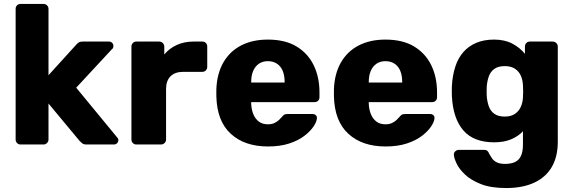

<svg xmlns="http://www.w3.org/2000/svg" viewBox="-20 -730 2897 970"><path d="M84 0Q73 0 66 -7.5Q59 -15 59 -25V-685Q59 -696 66 -703Q73 -710 84 -710H200Q210 -710 217.5 -703Q225 -696 225 -685V-350L364 -503Q370 -510 377 -515Q384 -520 397 -520H531Q540 -520 546.5 -513.5Q553 -507 553 -498Q553 -494 551.5 -489Q550 -484 545 -481L365 -287L570 -38Q578 -30 578 -23Q578 -13 571.5 -6.5Q565 0 555 0H418Q403 0 396 -5.5Q389 -11 383 -17L225 -207V-25Q225 -15 217.5 -7.5Q210 0 200 0Z M669 0Q658 0 651 -7.5Q644 -15 644 -25V-495Q644 -505 651 -512.5Q658 -520 669 -520H784Q795 -520 802.5 -512.5Q810 -505 810 -495V-455Q836 -486 873.5 -503Q911 -520 958 -520H1002Q1013 -520 1020 -513Q1027 -506 1027 -495V-392Q1027 -382 1020 -374.5Q1013 -367 1002 -367H905Q864 -367 841.5 -344.5Q819 -322 819 -281V-25Q819 -15 811.5 -7.5Q804 0 793 0Z M1334 10Q1216 10 1146 -54Q1076 -118 1073 -244Q1073 -251 1073 -262Q1073 -273 1073 -279Q1076 -358 1108.5 -414.5Q1141 -471 1198.5 -500.5Q1256 -530 1333 -530Q1421 -530 1478.5 -495Q1536 -460 1565 -400Q1594 -340 1594 -263V-239Q1594 -228 1587 -221Q1580 -214 1569 -214H1249Q1249 -213 1249 -211Q1249 -209 1249 -207Q1250 -178 1259.5 -154Q1269 -130 1287.5 -116Q1306 -102 1333 -102Q1353 -102 1366.5 -108.5Q1380 -115 1389 -123.5Q1398 -132 1403 -138Q1412 -149 1417.5 -151.5Q1423 -154 1435 -154H1559Q1569 -154 1575.5 -148Q1582 -142 1581 -132Q1580 -115 1564 -91Q1548 -67 1517.5 -43.5Q1487 -20 1441 -5Q1395 10 1334 10ZM1249 -313H1418V-315Q1418 -348 1408.5 -371.5Q1399 -395 1379.5 -408Q1360 -421 1333 -421Q1307 -421 1288 -408Q1269 -395 1259 -371.5Q1249 -348 1249 -315Z M1928 10Q1810 10 1740 -54Q1670 -118 1667 -244Q1667 -251 1667 -262Q1667 -273 1667 -279Q1670 -358 1702.5 -414.5Q1735 -471 1792.5 -500.5Q1850 -530 1927 -530Q2015 -530 2072.5 -495Q2130 -460 2159 -400Q2188 -340 2188 -263V-239Q2188 -228 2181 -221Q2174 -214 2163 -214H1843Q1843 -213 1843 -211Q1843 -209 1843 -207Q1844 -178 1853.5 -154Q1863 -130 1881.5 -116Q1900 -102 1927 -102Q1947 -102 1960.5 -108.5Q1974 -115 1983 -123.5Q1992 -132 1997 -138Q2006 -149 2011.5 -151.5Q2017 -154 2029 -154H2153Q2163 -154 2169.5 -148Q2176 -142 2175 -132Q2174 -115 2158 -91Q2142 -67 2111.5 -43.5Q2081 -20 2035 -5Q1989 10 1928 10ZM1843 -313H2012V-315Q2012 -348 2002.5 -371.5Q1993 -395 1973.5 -408Q1954 -421 1927 -421Q1901 -421 1882 -408Q1863 -395 1853 -371.5Q1843 -348 1843 -315Z M2537 220Q2460 220 2409.5 200Q2359 180 2329.5 152Q2300 124 2287 96.5Q2274 69 2273 53Q2272 42 2280 34.5Q2288 27 2299 27H2426Q2436 27 2442 32Q2448 37 2452 48Q2458 59 2466 70.5Q2474 82 2489.5 90Q2505 98 2532 98Q2562 98 2582 88.5Q2602 79 2612 57.5Q2622 36 2622 0V-67Q2599 -42 2563 -26.5Q2527 -11 2476 -11Q2425 -11 2386 -26Q2347 -41 2321 -71Q2295 -101 2280.5 -144Q2266 -187 2263 -243Q2262 -269 2263 -296Q2266 -349 2280 -392.5Q2294 -436 2320.5 -466.5Q2347 -497 2386 -513.5Q2425 -530 2476 -530Q2530 -530 2568.5 -509.5Q2607 -489 2632 -458V-495Q2632 -505 2639 -512.5Q2646 -520 2657 -520H2772Q2783 -520 2790.5 -512.5Q2798 -505 2798 -495V-14Q2798 62 2767.5 114Q2737 166 2678.5 193Q2620 220 2537 220ZM2530 -141Q2562 -141 2582 -155Q2602 -169 2611.5 -191Q2621 -213 2622 -238Q2623 -249 2623 -269Q2623 -289 2622 -299Q2621 -325 2611.5 -347Q2602 -369 2582 -382.5Q2562 -396 2530 -396Q2497 -396 2477.5 -382Q2458 -368 2449.5 -344Q2441 -320 2439 -291Q2438 -269 2439 -246Q2441 -217 2449.5 -193Q2458 -169 2477.5 -155Q2497 -141 2530 -141Z"/></svg>

Font: Rubik
Style: Bold
Weight: 700
Designer: Hubert and Fischer
Foundry: Hubert and Fischer
Version: Version 2.300;gftools[0.9.30]